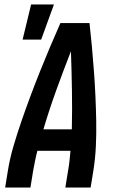

<svg xmlns="http://www.w3.org/2000/svg" viewBox="-20 -838 540 858"><path d="M3 0 15 -74Q24 -130 40.5 -186Q57 -242 76 -297Q95 -352 115.5 -407Q136 -462 158 -517Q180 -572 203 -626.5Q226 -681 250 -735H380Q386 -681 391 -626.5Q396 -572 400 -517Q404 -462 406.5 -407Q409 -352 410 -297Q411 -242 408.5 -186Q406 -130 397 -74L385 0H272L284 -74Q288 -96 290.5 -118.5Q293 -141 295 -164H147Q141 -141 136.5 -118.5Q132 -96 128 -74L116 0ZM174 -260H301Q303 -348 301.5 -435Q300 -522 297 -609Q263 -522 231.5 -435Q200 -348 174 -260ZM81 -661 119 -818H221L164 -661Z"/></svg>

Font: Iosevka Term Curly
Style: Bold Italic
Weight: 700
Italic angle: -9°
Designer: Belleve Invis
Foundry: Belleve Invis
Version: Version 32.3.0